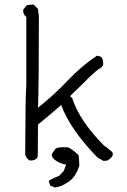

<svg xmlns="http://www.w3.org/2000/svg" viewBox="-20 -720 566 854"><path d="M224 114 203 105 197 86Q198 80 243 62L264 40L274 12Q246 8 224 -9Q210 -19 210 -34L227 -59Q240 -65 254 -65H281Q302 -57 330 -29L333 16Q316 72 278 93Q253 110 224 114ZM441 -4 414 -19Q292 -144 252 -253Q200 -207 149 -166L148 -26Q145 -6 113 -6Q98 -12 92 -33Q93 -306 97 -338V-645Q83 -655 83 -672L84 -678L99 -697L129 -700L149 -680L153 -647Q153 -338 149 -241Q219 -296 281 -361.5Q343 -427 411 -472Q427 -471 433 -463Q434 -460 436.5 -455.5Q439 -451 439 -433Q438 -428 432 -421.5Q426 -415 419 -413Q385 -386 356 -355L295 -296L293 -290L301 -284Q333 -183 443 -72Q450 -69 468 -53Q482 -44 482 -35Q482 -21 458 -6Z"/></svg>

Font: Yozai
Style: Regular
Weight: 400
Designer: LXGW / Y.OzVox
Foundry: LXGW / Y.OzVox
Version: Version 0.861;October 22, 2024